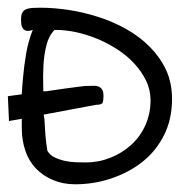

<svg xmlns="http://www.w3.org/2000/svg" viewBox="-37 -477 485 498"><path d="M19.5 -144.5V-168.9L-13.7 -163.1L-16.6 -227.5L-2 -229.5Q7.8 -230.5 19.5 -232.4Q20.5 -252 22.5 -273.4Q25.4 -306.6 30.8 -337.9Q36.1 -369.1 47.9 -399.4Q36.1 -395.5 30.3 -397.5Q24.4 -399.4 21.5 -404.3Q18.6 -409.2 18.1 -415.5Q17.6 -421.9 17.6 -426.8Q17.6 -439.5 21.5 -445.3Q25.4 -451.2 32.2 -453.6Q39.1 -456.1 48.3 -456.5Q57.6 -457 67.4 -457Q102.5 -457 141.1 -451.2Q179.7 -445.3 217.8 -433.1Q255.9 -420.9 290 -401.9Q324.2 -382.8 351.1 -356Q377.9 -329.1 393.6 -295.9Q409.2 -262.7 409.2 -219.7Q409.2 -168 388.7 -127Q368.2 -85.9 333.5 -58.1Q298.8 -30.3 252.9 -14.6Q207 1 158.2 1Q127 1 101.1 -9.8Q75.2 -20.5 56.6 -39.6Q38.1 -58.6 28.8 -85.9Q19.5 -113.3 19.5 -144.5ZM85.9 -85.9Q92.8 -74.2 105.5 -68.4Q118.2 -62.5 131.8 -59.6Q145.5 -56.6 159.7 -56.2Q173.8 -55.7 185.5 -55.7Q218.8 -55.7 249.5 -67.9Q280.3 -80.1 303.7 -101.6Q327.1 -123 340.3 -152.8Q353.5 -182.6 353.5 -216.8Q353.5 -244.1 341.8 -268.1Q330.1 -292 311 -312.5Q292 -333 267.1 -349.1Q242.2 -365.2 214.8 -376.5Q187.5 -387.7 160.2 -393.6Q132.8 -399.4 107.4 -399.4H104.5Q89.8 -384.8 83.5 -359.9Q77.1 -335 75.7 -307.1Q74.2 -279.3 75.2 -252Q75.2 -246.1 75.2 -240.2H82Q107.4 -244.1 129.9 -247.1Q152.3 -250 167 -252Q181.6 -253.9 182.6 -253.9Q194.3 -253.9 203.6 -254.4Q212.9 -254.9 218.8 -252.4Q224.6 -250 228 -244.6Q231.4 -239.3 231.4 -227.5Q231.4 -217.8 229.5 -211.4Q227.5 -205.1 211.9 -205.1L76.2 -179.7Q77.1 -174.8 78.1 -168.9Q79.1 -154.3 80.1 -137.2Q81.1 -120.1 83 -105.5Q85 -90.8 85.9 -85.9Z"/></svg>

Font: Swanky and Moo Moo
Style: Regular
Weight: 400
Designer: Kimberly Geswein
Foundry: Kimberly Geswein
Version: Version 1.002 2001